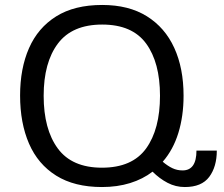

<svg xmlns="http://www.w3.org/2000/svg" viewBox="-20 -744 904 774"><path d="M391 10Q280 10 206.5 -36Q133 -82 97 -165Q61 -248 61 -359Q61 -468 97 -550Q133 -632 206.5 -678Q280 -724 392 -724Q499 -724 572 -678.5Q645 -633 682.5 -551Q720 -469 720 -358Q720 -276 699 -208Q678 -140 636 -92Q656 -75 675 -66Q694 -57 716 -57Q772 -57 772 -137H854Q854 -72 823.5 -31Q793 10 725 10Q688 10 655.5 -7Q623 -24 595 -52Q556 -22 504.5 -6Q453 10 391 10ZM391 -68Q513 -68 569 -145.5Q625 -223 625 -358Q625 -492 569 -568.5Q513 -645 392 -645Q271 -645 213.5 -568.5Q156 -492 156 -358Q156 -223 213 -145.5Q270 -68 391 -68Z"/></svg>

Font: Go Noto Current
Style: Regular
Weight: 400
Designer: Monotype Design Team
Foundry: Monotype Imaging Inc.
Version: Version 2.007; ttfautohint (v1.8) -l 8 -r 50 -G 200 -x 14 -D